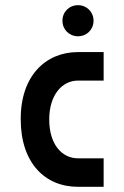

<svg xmlns="http://www.w3.org/2000/svg" viewBox="-20 -721 480 741"><path d="M380 -110H281C221 -110 170 -161 170 -260C170 -355 220 -410 281 -410H380V-520H281C156 -520 59 -428 60 -260C60 -93 153 0 281 0H380ZM221 -641C221 -607 247 -581 281 -581C315 -581 341 -607 341 -641C341 -675 315 -701 281 -701C247 -701 221 -675 221 -641Z"/></svg>

Font: Grotesk 03
Style: Bold
Weight: 500
Designer: Frank Adebiaye, contributions by Jérémy Landes, Ariel Martín Pérez
Foundry: Velvetyne Type Foundry
Version: Version 3.000;Glyphs 3.1.2 (3150)